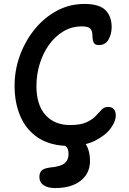

<svg xmlns="http://www.w3.org/2000/svg" viewBox="-20 -731 653 975"><path d="M332 10Q238 10 176 -30Q114 -70 84 -139Q54 -208 54 -295Q54 -376 81.5 -450.5Q109 -525 157.5 -584Q206 -643 270 -677Q334 -711 409 -711Q484 -711 515.5 -679.5Q547 -648 547 -593Q547 -558 531 -530Q515 -502 482 -502Q460 -502 454.5 -517.5Q449 -533 449 -554Q449 -572 439.5 -584.5Q430 -597 395 -597Q344 -597 301.5 -571.5Q259 -546 228.5 -503Q198 -460 181.5 -406Q165 -352 165 -294Q165 -198 211 -147Q257 -96 336 -96Q389 -96 419 -110Q449 -124 466 -142Q483 -160 496 -174Q509 -188 529 -188Q549 -188 558.5 -176Q568 -164 568 -144Q568 -114 541 -78Q514 -42 461.5 -16Q409 10 332 10ZM260 224Q223 224 201.5 209.5Q180 195 180 167Q180 147 191 135.5Q202 124 232 120Q287 115 307.5 98.5Q328 82 328 53Q328 26 318 16Q308 6 297.5 -0.5Q287 -7 287 -21Q287 -32 297 -40Q307 -48 327 -48Q376 -48 406.5 -11.5Q437 25 437 87Q437 149 390 186.5Q343 224 260 224Z"/></svg>

Font: Shantell Sans Normal
Style: Regular
Weight: 500
Designer: Stephen Nixon, Anya Danilova, Shantell Martin
Foundry: Arrow Type
Version: Version 1.009;[a7da0bfa3]